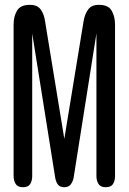

<svg xmlns="http://www.w3.org/2000/svg" viewBox="-20 -783 540 806"><path d="M76.2 2.9Q54.7 2.9 45.9 -10.7Q37.1 -24.4 37.1 -43.9V-679.7Q37.1 -714.8 51.8 -738.8Q66.4 -762.7 105.5 -762.7Q136.7 -762.7 150.9 -743.2Q165 -723.6 168.9 -695.3L250 -200.2L331.1 -695.3Q335.9 -723.6 350.1 -743.2Q364.3 -762.7 395.5 -762.7Q434.6 -762.7 448.7 -738.3Q462.9 -713.9 462.9 -679.7V-43.9Q462.9 -24.4 454.6 -10.7Q446.3 2.9 423.8 2.9Q402.3 2.9 393.6 -10.7Q384.8 -24.4 384.8 -43.9V-642.6L289.1 -37.1Q286.1 -21.5 277.3 -9.3Q268.6 2.9 250 2.9Q231.4 2.9 223.1 -8.3Q214.8 -19.5 211.9 -36.1L115.2 -642.6V-43.9Q115.2 -24.4 106.9 -10.7Q98.6 2.9 76.2 2.9Z"/></svg>

Font: Kosugi Maru
Style: Regular
Weight: 400
Designer: MOTOYA
Version: Version 4.002